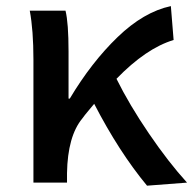

<svg xmlns="http://www.w3.org/2000/svg" viewBox="-20 -584 618 614"><path d="M578.1 0 450.2 9.8Q360.4 -98.6 281.2 -252Q277.3 -247.1 263.7 -231Q250 -214.8 243.2 -205.1Q196.3 -148.4 194.3 -30.3V0H86.9V-393.6Q86.9 -487.3 75.2 -549.8H189.5Q199.2 -510.7 199.2 -418.9V-268.6H203.1Q272.5 -384.8 356 -465.3Q439.5 -545.9 526.4 -564.5L535.2 -456.1Q447.3 -429.7 352.5 -332Q393.6 -249 456.1 -157.2Q518.6 -65.4 578.1 0Z"/></svg>

Font: Gen Shin Gothic Medium
Style: Regular
Weight: 500
Designer: [Source Han Sans]
Ryoko NISHIZUKA  (kana & ideographs); Paul D. Hunt (Latin, Greek & Cyrillic); Wenlong ZHANG  (bopomofo
Version: Version 1.002.20150607